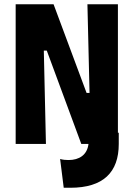

<svg xmlns="http://www.w3.org/2000/svg" viewBox="-20 -680 635 907"><path d="M54 0H197L187 -441H201L364 0H398C392 52 354 76 304 76C291 76 277 75 264 71L281 207H312C468 207 541 134 541 0V-53H537V-660H393L403 -241H389L233 -660H54Z"/></svg>

Font: Bricolage Grotesque 10pt Condensed ExtraBold
Style: Regular
Weight: 800
Width: 3
Designer: Mathieu Triay
Foundry: Atelier Triay
Version: Version 1.000;gftools[0.9.29]